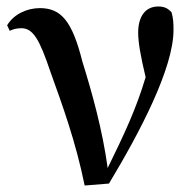

<svg xmlns="http://www.w3.org/2000/svg" viewBox="-20 -563 605 592"><path d="M241 9 316 3C411 -155 515 -352 515 -471C515 -493 514 -507 509 -525C498 -537 487 -543 468 -543C428 -543 406 -512 406 -462C406 -432 414 -388 429 -325C400 -227 362 -147 312 -45C296 -162 264 -277 234 -373C203 -497 169 -538 103 -538C63 -538 22 -519 2 -485L10 -468C20 -473 32 -476 46 -476C82 -476 102 -441 135 -343C172 -240 214 -125 241 9Z"/></svg>

Font: Noto Serif CJK KR SemiBold
Style: Regular
Weight: 600
Designer: Ryoko NISHIZUKA 西塚涼子 (kana & ideographs); Frank Grießhammer (Latin, Greek & Cyrillic); Wenlong ZHANG 张文龙 (bopomofo); San
Foundry: Adobe
Version: Version 2.001;hotconv 1.1.0;makeotfexe 2.6.0